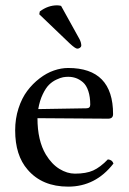

<svg xmlns="http://www.w3.org/2000/svg" viewBox="-20 -693 487 723"><path d="M210 -670.9 279.8 -544.9Q286.1 -532.2 286.1 -521Q286.1 -517.1 281.5 -513.4Q276.9 -509.8 271 -509.8Q263.7 -509.8 242.2 -529.8L127.9 -639.2L129.9 -649.9Q160.6 -672.9 194.8 -672.9Q202.1 -672.9 210 -670.9ZM124 -282.2 305.2 -285.2Q319.8 -285.2 319.8 -298.8Q319.8 -328.6 312.5 -350.3Q305.2 -372.1 292.5 -383.1Q279.8 -394 266.1 -398.9Q252.4 -403.8 236.8 -403.8Q227.1 -403.8 217.5 -402.1Q208 -400.4 192.6 -393.3Q177.2 -386.2 164.8 -374Q152.3 -361.8 140.9 -337.9Q129.4 -314 124 -282.2ZM386.2 -92.8Q402.8 -91.3 407.2 -77.1Q339.8 9.8 236.8 9.8Q138.7 9.8 84 -54.2Q37.1 -107.9 37.1 -202.1Q37.1 -246.1 49.6 -284.7Q62 -323.2 82.5 -350.6Q103 -377.9 129.2 -397.9Q155.3 -418 182.9 -427.5Q210.4 -437 236.8 -437Q405.8 -437 405.8 -263.2Q405.8 -246.1 387.2 -246.1L121.1 -248Q121.1 -163.6 152.8 -110.8Q174.8 -74.7 203.9 -56.9Q232.9 -39.1 262.2 -39.1Q304.2 -39.1 330.8 -51Q357.4 -63 386.2 -92.8Z"/></svg>

Font: Linux Libertine G
Style: Regular
Weight: 400
Designer: Philipp H. Poll
Foundry: Philipp H. Poll
Version: Version 4.7.5